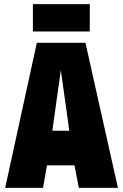

<svg xmlns="http://www.w3.org/2000/svg" viewBox="-20 -908 595 928"><path d="M5 0 158 -701H393L550 0H361L340 -109H207L188 0ZM233 -276H315L274 -569ZM139 -756V-888H414V-756Z"/></svg>

Font: Georama SemiCondensed ExtraBold
Style: Regular
Weight: 800
Width: 4
Designer: Jean-Baptiste Levee
Foundry: Production Type
Version: Version 1.000